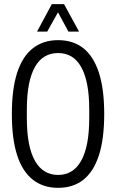

<svg xmlns="http://www.w3.org/2000/svg" viewBox="-20 -891 558 923"><path d="M259 12Q188 12 138 -27Q88 -66 62.5 -144.5Q37 -223 37 -343Q37 -463 62.5 -541.5Q88 -620 138 -659Q188 -698 259 -698Q332 -698 381 -659Q430 -620 455.5 -541.5Q481 -463 481 -343Q481 -223 455.5 -144.5Q430 -66 381 -27Q332 12 259 12ZM259 -50Q295 -50 322.5 -66.5Q350 -83 369.5 -117Q389 -151 399 -202.5Q409 -254 409 -325V-363Q409 -434 399 -485Q389 -536 369.5 -570Q350 -604 322.5 -620Q295 -636 259 -636Q224 -636 196 -620Q168 -604 148.5 -570Q129 -536 119 -485Q109 -434 109 -363V-325Q109 -254 119 -202.5Q129 -151 148.5 -117Q168 -83 196 -66.5Q224 -50 259 -50ZM158 -739 229 -871H288L360 -739H309L244 -859H274L207 -739Z"/></svg>

Font: Archivo ExtraCondensed Light
Style: Regular
Weight: 300
Width: 2
Designer: Hector Gatti
Foundry: Omnibus-Type
Version: Version 2.001